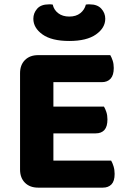

<svg xmlns="http://www.w3.org/2000/svg" viewBox="-20 -859 587 881"><path d="M155 2Q117 2 94.5 -20.5Q72 -43 72 -81V-523Q72 -561 94.5 -583.5Q117 -606 155 -606H486Q492 -596 497 -581Q502 -566 502 -547Q502 -514 487.5 -498Q473 -482 447 -482H225V-370H457Q463 -360 468 -345Q473 -330 473 -311Q473 -278 459 -262.5Q445 -247 419 -247H225V-122H490Q496 -112 501 -96Q506 -80 506 -61Q506 -28 491.5 -13Q477 2 452 2ZM298 -783Q329 -783 348.5 -798.5Q368 -814 374 -838Q379 -839 383 -839Q387 -839 392 -839Q427 -839 445 -819Q463 -799 463 -773Q463 -731 420.5 -701Q378 -671 298 -671Q217 -671 175 -701Q133 -731 133 -773Q133 -799 150.5 -819Q168 -839 204 -839Q209 -839 213 -839Q217 -839 222 -838Q227 -814 247 -798.5Q267 -783 298 -783Z"/></svg>

Font: Baloo Bhaina 2
Style: Bold
Weight: 700
Designer: Yesha Goshar, Manish Minz, Shuchita Grover and Ek Type
Foundry: Ek Type
Version: Version 1.640;hotconv 1.0.111;makeotfexe 2.5.65597; ttfautoh